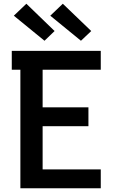

<svg xmlns="http://www.w3.org/2000/svg" viewBox="-20 -1007 640 1027"><path d="M89 0V-634H43V-735H519V-634H208V-433H453V-332H208V-101H519V0ZM413 -789 249 -923 316 -987 468 -841ZM218 -789 54 -923 121 -987 272 -841Z"/></svg>

Font: Iosevka Book
Style: Bold
Weight: 700
Designer: Belleve Invis
Foundry: Belleve Invis
Version: Version 28.0.7; ttfautohint (v1.8.3)